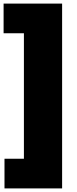

<svg xmlns="http://www.w3.org/2000/svg" viewBox="-33 -828 430 1068"><path d="M-8 220V55H100V-643H-13V-808H312.5V220Z"/></svg>

Font: Encode Sans Condensed Thin Black
Style: Regular
Weight: 900
Version: Version 3.002